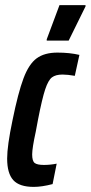

<svg xmlns="http://www.w3.org/2000/svg" viewBox="-20 -724 355 752"><path d="M8 -103Q8 -153 29 -253Q51 -361 72 -417Q93 -473 123.5 -495.5Q154 -518 205 -518Q253 -518 291 -509L273 -427Q245 -432 225 -432Q198 -432 183.5 -421Q169 -410 157 -374Q145 -338 129 -256Q127 -244 124.5 -232Q122 -220 120 -208Q106 -144 106 -119Q106 -93 116 -85.5Q126 -78 152 -78Q177 -78 202 -83L186 -3Q144 8 112 8Q56 8 32 -18.5Q8 -45 8 -103ZM163 -565V-570L213 -704H315V-699L249 -565Z"/></svg>

Font: Saira Ultra Condensed
Style: Bold Italic
Weight: 700
Width: 1
Italic angle: -12°
Designer: Hector Gatti with collaboration of the Omnibus-Type team
Foundry: Omnibus-Type
Version: Version 1.001; ttfautohint (v1.8)